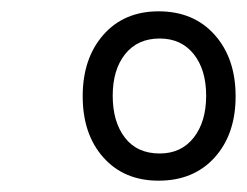

<svg xmlns="http://www.w3.org/2000/svg" viewBox="-20 -748 436 339"><path d="M126 -578Q126 -645 162.5 -686.5Q199 -728 260 -728Q322 -728 359 -686.5Q396 -645 396 -578Q396 -511 359 -470Q322 -429 260 -429Q199 -429 162.5 -470Q126 -511 126 -578ZM344 -579Q344 -625 322 -652.5Q300 -680 262 -680Q223 -680 201 -652.5Q179 -625 179 -579Q179 -533 200.5 -505Q222 -477 262 -477Q300 -477 322 -505Q344 -533 344 -579Z"/></svg>

Font: Noto Serif Narrow
Style: Italic
Weight: 400
Width: 4
Italic angle: -12°
Designer: Monotype Design Team
Foundry: Monotype Imaging Inc.
Version: Version 1.001